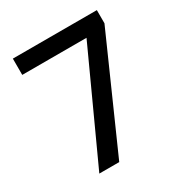

<svg xmlns="http://www.w3.org/2000/svg" viewBox="-167 -837 910 960"><g transform="rotate(-30 287.5 -357.0)"><path d="M130 0 414 -620H43V-714H528V-638L245 0Z"/></g></svg>

Font: Noto Sans Meetei Mayek Medium
Style: Regular
Weight: 500
Designer: Monotype Design Team and Neelakash Kshetrimayum
Foundry: Monotype Imaging Inc.
Version: Version 2.002; ttfautohint (v1.8.4.7-5d5b)